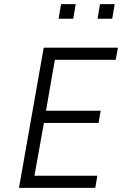

<svg xmlns="http://www.w3.org/2000/svg" viewBox="-20 -911 592 931"><path d="M452 -59 442 0H72L192 -680H552L541 -621H246L203 -374H468L458 -315H193L147 -59ZM335 -820H264L276 -891H347ZM524 -820H453L465 -891H536Z"/></svg>

Font: Inria Sans Light
Style: Italic
Weight: 300
Italic angle: -10°
Designer: Black Foundry Team
Foundry: Black Foundry
Version: Version 1.2; ttfautohint (v1.8.3)